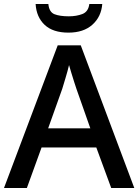

<svg xmlns="http://www.w3.org/2000/svg" viewBox="-20 -945 696 965"><path d="M539 0 464 -204H189L115 0H0L270 -717H386L655 0ZM364 -499Q360 -510 353 -532.5Q346 -555 338.5 -579Q331 -603 327 -618Q320 -588 309 -552Q298 -516 293 -499L222 -300H434ZM494 -925Q489 -861 444.5 -821Q400 -781 324 -781Q246 -781 204.5 -820Q163 -859 159 -925H223Q227 -884 254 -873.5Q281 -863 326 -863Q364 -863 394 -874.5Q424 -886 429 -925Z"/></svg>

Font: Noto Sans Thaana Medium
Style: Regular
Weight: 500
Designer: David Williams
Foundry: Google Inc.
Version: Version 3.001; ttfautohint (v1.8.4.7-5d5b)